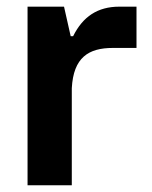

<svg xmlns="http://www.w3.org/2000/svg" viewBox="-20 -548 451 568"><path d="M169.4 -528.3H61.5V0H192.4V-287.1C197.3 -377.9 241.7 -406.2 314 -406.2H383.8V-528.3H333C269 -528.3 225.1 -499 196.3 -440.9H189V-441.4Z"/></svg>

Font: Wand UI Pro Bold
Style: Regular
Weight: 700
Designer: Andreas Faust
Version: Version 1.003;FEAKit 1.0